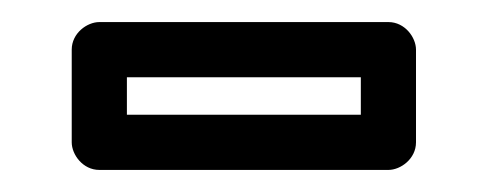

<svg xmlns="http://www.w3.org/2000/svg" viewBox="-20 -339 442 174"><path d="M95 -235V-269H307V-235ZM45 -210C45 -199 55 -185 70 -185H332C343 -185 357 -195 357 -210V-294C357 -305 347 -319 332 -319H70C59 -319 45 -309 45 -294Z"/></svg>

Font: Falling Sky
Style: ExtOu
Weight: 400
Designer: Paul D. Hunt
Foundry: Adobe Systems Incorporated
Version: Version 1.02